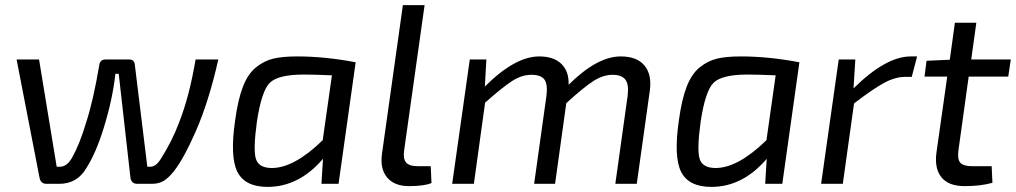

<svg xmlns="http://www.w3.org/2000/svg" viewBox="-20 -720 3979 752"><path d="M202 -67H215Q242 -67 262 -102Q292 -155 317 -239Q345 -324 369 -466Q372 -487 393 -487H486Q506 -487 508 -467L557 -67H569Q591 -67 610 -98Q654 -167 681 -239Q722 -343 746 -487H835Q798 -322 746 -204Q699 -97 660 -48Q640 -23 621 -11.5Q602 0 574 0H518Q495 0 491 -23L445 -431H432Q421 -331 386 -218Q356 -121 319 -63Q283 0 212 0H162Q140 0 135 -23L45 -487H133Z M1306 0H1239L1245 -98Q1151 12 1028 12Q940 12 910 -46.5Q880 -105 901 -249Q912 -330 931.5 -380.5Q951 -431 983 -456.5Q1015 -482 1051 -490.5Q1087 -499 1144 -499Q1253 -499 1373 -476ZM1244 -171 1280 -425Q1208 -428 1170 -428Q1069 -428 1036.5 -395.5Q1004 -363 986 -242Q971 -132 982.5 -97Q994 -62 1045 -62Q1132 -62 1244 -171Z M1643 -700 1563 -132Q1558 -98 1570.5 -83.5Q1583 -69 1618 -69H1667L1670 -3Q1641 9 1582 9Q1525 9 1496.5 -24.5Q1468 -58 1476 -117L1558 -700Z M1885 -487 1879 -381Q1997 -499 2092 -499Q2149 -499 2179 -469.5Q2209 -440 2207 -388Q2319 -499 2411 -499Q2475 -499 2504.5 -463Q2534 -427 2525 -364L2474 0H2390L2438 -343Q2444 -389 2429.5 -408Q2415 -427 2379 -427Q2343 -427 2305.5 -403.5Q2268 -380 2198 -316L2154 0H2072L2120 -343Q2126 -388 2113 -407.5Q2100 -427 2061 -427Q2024 -427 1987 -403.5Q1950 -380 1880 -318L1836 0H1751L1820 -487Z M3044 0H2977L2983 -98Q2889 12 2766 12Q2678 12 2648 -46.5Q2618 -105 2639 -249Q2650 -330 2669.5 -380.5Q2689 -431 2721 -456.5Q2753 -482 2789 -490.5Q2825 -499 2882 -499Q2991 -499 3111 -476ZM2982 -171 3018 -425Q2946 -428 2908 -428Q2807 -428 2774.5 -395.5Q2742 -363 2724 -242Q2709 -132 2720.5 -97Q2732 -62 2783 -62Q2870 -62 2982 -171Z M3572 -499 3551 -419H3526Q3486 -419 3442 -395Q3398 -371 3325 -315L3281 0H3196L3265 -487H3330L3323 -374Q3450 -499 3547 -499Z M3774 -420 3734 -132Q3729 -97 3741 -83Q3753 -69 3788 -69H3864L3867 -4Q3821 9 3758 9Q3695 9 3667 -26Q3639 -61 3648 -124L3690 -420H3601L3609 -482L3700 -486L3720 -631H3804L3784 -487H3939L3929 -420Z"/></svg>

Font: Exo 2.0
Style: Italic
Weight: 400
Italic angle: -8°
Designer: Natanael Gama
Version: Version 1.001;PS 001.001;hotconv 1.0.70;makeotf.lib2.5.58329